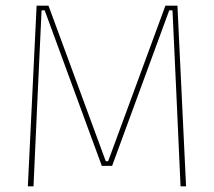

<svg xmlns="http://www.w3.org/2000/svg" viewBox="-20 -659 756 679"><path d="M78.5 0 109.5 -639H151.5L354 -89H362.5L565 -639H607.5L638 0H618.5L604 -321L590 -622.5H578.5L376.5 -72.5H340L138 -622.5H127L113 -320.5L98.5 0Z"/></svg>

Font: Anek Gujarati Thin
Style: Regular
Weight: 250
Version: Version 1.003